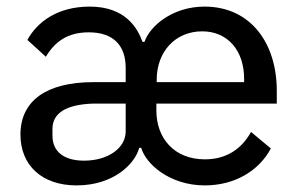

<svg xmlns="http://www.w3.org/2000/svg" viewBox="-20 -550 904 582"><path d="M361 -236V-152C361 -100 306 -63 235 -63C174 -63 139 -90 139 -139V-159C139 -206 178 -233 262 -236ZM455 -301V-308C455 -393 511 -455 593 -455C670 -455 720 -397 720 -311V-301ZM601 -67C509 -67 454 -130 454 -215V-236H819V-275C819 -420 739 -530 600 -530C501 -530 433 -469 418 -423H412C397 -465 360 -530 252 -530C155 -530 93 -484 63 -429L119 -378C146 -423 184 -452 249 -452C323 -452 361 -413 361 -344V-301H263C120 -301 42 -244 42 -142C42 -49 107 12 212 12C326 12 390 -55 402 -102H408C422 -53 494 12 601 12C691 12 765 -32 801 -100L741 -150C712 -98 666 -67 601 -67Z"/></svg>

Font: IBM Plex Thai Looped Text
Style: Regular
Weight: 450
Designer: Mike Abbink, Paul van der Laan, Pieter van Rosmalen, Ben Mitchell, Mark Frömberg
Foundry: Bold Monday
Version: Version 1.0